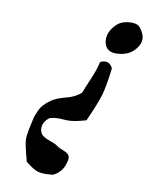

<svg xmlns="http://www.w3.org/2000/svg" viewBox="-80 -793 644 822"><g transform="rotate(10 241.5 -382.0)"><path d="M379.9 -591.8Q355.5 -591.8 342.3 -606Q329.1 -620.1 329.1 -645.5Q329.1 -677.7 357.4 -707Q377.9 -730.5 418.9 -733.4H427.7Q454.1 -733.4 465.8 -715.8Q483.4 -691.4 483.4 -671.9Q483.4 -653.3 471.7 -636.7Q443.4 -591.8 379.9 -591.8ZM321.3 -543Q332 -549.8 342.8 -549.8Q365.2 -549.8 376 -525.4Q367.2 -449.2 355.5 -408.7Q343.8 -368.2 307.6 -288.1Q257.8 -273.4 228.5 -273.4Q220.7 -273.4 209 -274.4Q197.3 -275.4 190.4 -275.4Q171.9 -275.4 151.4 -270.5Q123 -250 123 -222.7V-217.8Q125 -198.2 138.2 -189Q151.4 -179.7 173.3 -172.4Q195.3 -165 206.1 -156.2Q213.9 -150.4 229 -145Q244.1 -139.6 252.4 -132.8Q260.7 -126 260.7 -112.3Q252.9 -54.7 206.1 -33.2Q182.6 -31.2 174.8 -31.2Q147.5 -31.2 130.9 -39.1Q114.3 -46.9 86.9 -68.4Q66.4 -142.6 66.4 -163.1Q66.4 -181.6 72.3 -210Q74.2 -216.8 78.6 -238.8Q83 -260.7 85.9 -268.6Q88.9 -276.4 95.7 -292Q102.5 -307.6 113.8 -319.3Q125 -331.1 142.6 -343.8Q163.1 -358.4 204.1 -368.7Q245.1 -378.9 269.5 -402.3Q275.4 -419.9 294.9 -464.8Q314.5 -509.8 321.3 -543Z"/></g></svg>

Font: Essays1743
Style: Italic
Weight: 500
Italic angle: -10°
Designer: Based on the typeface in a 1743 English translation of the essays of Montaigne.  PostScript/TrueType font designed by Jo
Version: Version 002.100